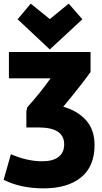

<svg xmlns="http://www.w3.org/2000/svg" viewBox="-42 -830 559 1056"><path d="M103 -129V-218L108 -240Q181 -321 236 -399H7V-544H456V-434Q404 -361 306 -243Q384 -221 431 -169Q478 -117 478 -32Q478 85 404 145.5Q330 206 197 206Q72 206 -22 159L18 18Q107 57 190 57Q249 57 280 33Q311 9 311 -36Q311 -129 170 -129ZM127 -810 232 -725 336 -810 411 -724 232 -558 55 -724Z"/></svg>

Font: Repo
Style: ExtraBold
Weight: 800
Designer: Stefan Peev
Foundry: Context Ltd
Version: Version 001.000